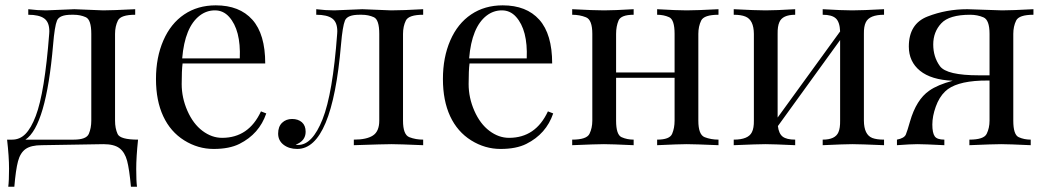

<svg xmlns="http://www.w3.org/2000/svg" viewBox="-20 -549 3955 726"><path d="M258.8 -493.2H250Q204.6 -493.2 195.6 -471.4Q186.5 -449.7 180.7 -378.9Q154.3 -73.2 76.2 -21H258.8Q306.6 -21 315.9 -43Q325.2 -64.9 325.2 -92.8V-420.9Q325.2 -474.6 304.4 -483.9Q283.7 -493.2 258.8 -493.2ZM491.2 -493.2Q436.5 -493.2 425.8 -471.2Q415 -449.2 415 -420.9V-92.8Q415 -63.5 424.8 -42.2Q434.6 -21 502 -21Q495.1 44.9 495.1 89.8Q495.1 134.8 498 157.2H475.1Q469.2 91.8 460.7 59.3Q452.1 26.9 431.9 11.5Q411.6 -3.9 371.1 -3.9L138.2 0Q97.2 0 76.9 14.4Q56.6 28.8 48.1 60.8Q39.6 92.8 34.2 157.2H11.2Q14.2 134.8 14.2 88.9Q14.2 43 6.8 -21H25.9Q55.2 -21 76.4 -42.7Q97.7 -64.5 115.2 -110.4Q148.9 -198.7 166 -420.9L166.5 -430.7Q166.5 -465.3 147.2 -479.2Q127.9 -493.2 86.9 -493.2V-514.2Q122.1 -509.8 154.8 -509.8L261.2 -514.2L370.1 -509.8Q403.3 -509.8 491.2 -514.2Z M735.4 -490.2Q678.7 -446.8 668.9 -328.1H886.7Q891.1 -435.5 846.2 -485.4Q824.2 -509.8 792.7 -509.8Q761.2 -509.8 735.4 -490.2ZM795.9 -528.8Q885.7 -528.8 934.3 -474.4Q982.9 -419.9 982.9 -309.1H670.4Q667 -283.2 667 -231.2Q667 -179.2 688.7 -129.9Q710.4 -80.6 745.6 -54.2Q780.8 -27.8 819.8 -27.8Q920.4 -27.8 966.8 -127.9L986.8 -120.1Q960.4 -42.5 885.3 -4.9Q847.2 14.2 787.8 14.2Q728.5 14.2 676.5 -18.3Q624.5 -50.8 597.2 -109.6Q569.8 -168.5 569.8 -250.2Q569.8 -332 597.7 -396Q625.5 -460 676.5 -494.4Q727.5 -528.8 795.9 -528.8Z M1580.1 -493.2Q1525.4 -493.2 1514.6 -471.2Q1503.9 -449.2 1503.9 -420.9V-92.8Q1503.9 -39.6 1527.8 -30.3Q1551.8 -21 1580.1 -21V0Q1487.8 -3.9 1460.4 -3.9Q1433.1 -3.9 1317.9 0V-21Q1366.2 -21 1390.1 -36.6Q1414.1 -52.2 1414.1 -92.8V-420.9Q1414.1 -474.6 1393.6 -483.9Q1373 -493.2 1348.1 -493.2H1338.9Q1293.5 -493.2 1284.4 -471.4Q1275.4 -449.7 1269.5 -380.9Q1235.8 14.2 1104 14.2Q1072.8 14.2 1052.2 -1.7Q1031.7 -17.6 1031.7 -43.9Q1031.7 -70.3 1046.6 -84.7Q1061.5 -99.1 1084.5 -99.1Q1107.4 -99.1 1121.6 -86.7Q1135.7 -74.2 1135.7 -50.8Q1135.7 -16.1 1098.1 -2Q1100.1 -1 1107.9 -1Q1161.1 -1 1199.7 -98.1Q1238.3 -195.3 1254.9 -420.9L1255.4 -430.7Q1255.4 -465.3 1236.1 -479.2Q1216.8 -493.2 1175.8 -493.2V-514.2Q1210.9 -509.8 1244.1 -509.8L1350.1 -514.2L1459 -509.8Q1501 -509.8 1580.1 -514.2Z M1820.3 -490.2Q1763.7 -446.8 1753.9 -328.1H1971.7Q1976.1 -435.5 1931.2 -485.4Q1909.2 -509.8 1877.7 -509.8Q1846.2 -509.8 1820.3 -490.2ZM1880.9 -528.8Q1970.7 -528.8 2019.3 -474.4Q2067.9 -419.9 2067.9 -309.1H1755.4Q1752 -283.2 1752 -231.2Q1752 -179.2 1773.7 -129.9Q1795.4 -80.6 1830.6 -54.2Q1865.7 -27.8 1904.8 -27.8Q2005.4 -27.8 2051.8 -127.9L2071.8 -120.1Q2045.4 -42.5 1970.2 -4.9Q1932.1 14.2 1872.8 14.2Q1813.5 14.2 1761.5 -18.3Q1709.5 -50.8 1682.1 -109.6Q1654.8 -168.5 1654.8 -250.2Q1654.8 -332 1682.6 -396Q1710.4 -460 1761.5 -494.4Q1812.5 -528.8 1880.9 -528.8Z M2696.8 -514.2V-493.2Q2642.1 -493.2 2631.3 -471.2Q2620.6 -449.2 2620.6 -420.9V-92.8Q2620.6 -39.6 2644.5 -30.3Q2668.5 -21 2696.8 -21V0Q2605 -3.9 2576.7 -3.9Q2548.3 -3.9 2464.8 0V-21Q2512.2 -21 2521.5 -43Q2530.8 -64.9 2530.8 -92.8V-254.9H2309.6V-92.8Q2309.6 -39.6 2330.3 -30.3Q2351.1 -21 2376 -21V0Q2292 -3.9 2263.7 -3.9Q2235.4 -3.9 2143.6 0V-21Q2198.2 -21 2209 -43Q2219.7 -64.9 2219.7 -92.8V-420.9Q2219.7 -474.1 2195.8 -483.6Q2171.9 -493.2 2143.6 -493.2V-514.2Q2227.1 -509.8 2264.2 -509.8Q2301.3 -509.8 2376 -514.2V-493.2Q2328.1 -493.2 2318.8 -471.2Q2309.6 -449.2 2309.6 -420.9V-274.9H2530.8V-420.9Q2530.8 -474.6 2510.3 -483.9Q2489.7 -493.2 2464.8 -493.2V-514.2Q2539.6 -509.8 2576.4 -509.8Q2613.3 -509.8 2696.8 -514.2Z M3322.8 -514.2V-493.2Q3267.6 -493.2 3253.9 -464.8Q3246.1 -449.2 3246.6 -420.9V-92.8Q3247.1 -39.6 3278.3 -27.3Q3294.9 -21 3322.8 -21V0Q3231 -3.9 3202.9 -3.9Q3174.8 -3.9 3090.8 0V-21Q3138.7 -21 3150.4 -49.3Q3157.2 -64.9 3156.7 -92.8V-397.5L2921.4 -72.3Q2924.8 -43.5 2939.7 -32.2Q2954.6 -21 2986.8 -21V0Q2902.8 -3.9 2874.5 -3.9Q2846.2 -3.9 2754.4 0V-21Q2809.6 -21 2823.2 -49.3Q2831.1 -64.9 2830.6 -92.8V-420.9Q2830.1 -473.6 2798.8 -486.3Q2782.2 -493.2 2754.4 -493.2V-514.2Q2837.9 -509.8 2875 -509.8Q2912.1 -509.8 2986.8 -514.2V-493.2Q2938.5 -493.2 2926.8 -464.8Q2919.9 -449.2 2920.4 -420.9V-104.5L3156.7 -430.2Q3155.3 -465.8 3140.4 -479.5Q3125.5 -493.2 3090.8 -493.2V-514.2Q3165.5 -509.8 3202.4 -509.8Q3239.3 -509.8 3322.8 -514.2Z M3648.4 -493.2Q3569.3 -493.2 3539.1 -460.7Q3508.8 -428.2 3508.8 -380.9Q3508.8 -333.5 3534.2 -298.8Q3559.6 -264.2 3681.6 -264.2H3721.7V-420.9Q3721.7 -473.6 3698.7 -483.4Q3675.8 -493.2 3648.4 -493.2ZM3887.7 -493.2Q3833 -493.2 3822.3 -471.2Q3811.5 -449.2 3811.5 -420.9V-92.8Q3811.5 -39.6 3832 -30.3Q3852.5 -21 3877.4 -21V0Q3793.9 -3.9 3765.6 -3.9Q3737.3 -3.9 3645.5 0V-21Q3700.2 -21 3710.9 -43Q3721.7 -64.9 3721.7 -92.8V-244.6L3689 -244.1Q3591.8 -240.2 3553.7 -203.1Q3531.2 -181.6 3518.3 -145.5Q3505.4 -109.4 3505.4 -78.1Q3505.4 -46.9 3514.2 -33.9Q3522.9 -21 3550.8 -21V0Q3474.6 -3.9 3449.2 -3.9Q3423.8 -3.9 3371.6 0V-21Q3399.4 -26.4 3405.3 -40.5Q3411.1 -54.7 3420.9 -89.4Q3444.8 -172.4 3493.7 -206.1Q3525.4 -228.5 3582.5 -243.7Q3501 -247.1 3458.7 -281.5Q3416.5 -315.9 3416.5 -373Q3416.5 -459 3487.3 -486.6Q3558.1 -514.2 3637.7 -514.2L3769.5 -509.8Q3804.2 -509.8 3887.7 -514.2Z"/></svg>

Font: PlayfairDisplay-Regular
Style: Regular
Weight: 400
Designer: Claus Eggers Sørensen
Foundry: Claus Eggers Sørensen
Version: Version 1.002;PS 001.002;hotconv 1.0.70;makeotf.lib2.5.58329